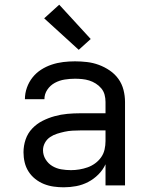

<svg xmlns="http://www.w3.org/2000/svg" viewBox="-20 -789 640 817"><path d="M251 8Q230 8 208.5 5Q187 2 167 -6Q147 -14 130 -27.5Q113 -41 101.5 -59Q90 -77 85 -98Q80 -119 80 -141Q80 -169 89 -195.5Q98 -222 117 -242Q136 -262 160.5 -274.5Q185 -287 212 -294.5Q239 -302 266.5 -304.5Q294 -307 321 -307H429V-355Q429 -371 425 -386Q421 -401 411 -413Q401 -425 387.5 -433.5Q374 -442 359.5 -446.5Q345 -451 329.5 -452.5Q314 -454 299 -454Q277 -454 255 -450.5Q233 -447 213.5 -436.5Q194 -426 181.5 -407.5Q169 -389 169 -367Q169 -367 169 -367Q169 -367 169 -367H86Q86 -367 86 -367Q86 -367 86 -367Q86 -392 94.5 -416Q103 -440 118.5 -459.5Q134 -479 155 -492.5Q176 -506 200 -514Q224 -522 249 -525Q274 -528 299 -528Q325 -528 350.5 -525Q376 -522 400.5 -513Q425 -504 447 -489Q469 -474 484 -453Q499 -432 505.5 -406.5Q512 -381 512 -355V0H429V-90Q418 -66 398.5 -46.5Q379 -27 355 -14.5Q331 -2 304.5 3Q278 8 251 8ZM282 -65Q300 -65 318 -68Q336 -71 353 -77Q370 -83 385 -94Q400 -105 410.5 -120Q421 -135 425 -153Q429 -171 429 -189V-234H321Q305 -234 288 -233Q271 -232 255 -228.5Q239 -225 223 -220Q207 -215 193 -205.5Q179 -196 171 -181Q163 -166 163 -150Q163 -129 174 -111Q185 -93 202.5 -82.5Q220 -72 240.5 -68.5Q261 -65 282 -65ZM315 -577 168 -711 232 -769 366 -623Z"/></svg>

Font: Iosevka Custom Extended
Style: Regular
Weight: 400
Width: 7
Monospace: yes
Designer: Belleve Invis
Foundry: Belleve Invis
Version: Version 11.2.4; ttfautohint (v1.8.4)